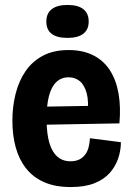

<svg xmlns="http://www.w3.org/2000/svg" viewBox="-20 -742 537 775"><path d="M266 13Q203 13 158.5 -6.5Q114 -26 85.5 -62Q57 -98 43.5 -147Q30 -196 30 -255Q30 -312 43 -363.5Q56 -415 83 -454.5Q110 -494 153 -517Q196 -540 257 -540Q314 -540 356 -519Q398 -498 423.5 -458.5Q449 -419 458.5 -364.5Q468 -310 462 -244L128 -238V-311L363 -315L333 -278Q339 -332 330 -365.5Q321 -399 302 -414.5Q283 -430 257 -430Q227 -430 207 -410.5Q187 -391 177.5 -354Q168 -317 168 -263Q168 -176 192.5 -133.5Q217 -91 264 -91Q285 -91 299.5 -98Q314 -105 323.5 -117.5Q333 -130 337.5 -147Q342 -164 343 -184L468 -168Q468 -135 457 -102.5Q446 -70 423 -44Q400 -18 361.5 -2.5Q323 13 266 13ZM252 -589Q210 -589 188.5 -605.5Q167 -622 167 -655Q167 -688 189 -705Q211 -722 252 -722Q295 -722 316.5 -705Q338 -688 338 -655Q338 -623 316.5 -606Q295 -589 252 -589Z"/></svg>

Font: Bricolage Grotesque 36pt SemiCondensed
Style: Bold
Weight: 700
Width: 4
Designer: Mathieu Triay
Foundry: Atelier Triay
Version: Version 1.001;gftools[0.9.33.dev8+g029e19f]